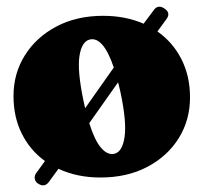

<svg xmlns="http://www.w3.org/2000/svg" viewBox="-20 -527 615 583"><path d="M96.5 31Q88 26.5 85.8 17Q83.5 7.5 90 -1.5L116.5 -38Q71 -71 46 -121.5Q21 -172 21 -235.5Q21 -304 55.5 -359Q90 -414 151.2 -446.5Q212.5 -479 293 -479Q361 -479 416 -455L446 -495Q458.5 -514 478 -502Q499 -489 486.5 -470.5L458 -431.5Q504.5 -399 530.8 -347.5Q557 -296 557 -231.5Q557 -162.5 522.8 -107.5Q488.5 -52.5 427.2 -20.2Q366 12 285 12Q214 12 157.5 -14.5L129.5 24Q116 43.5 96.5 31ZM233.5 -221Q236 -209.5 238.5 -198.5L325.5 -322Q293.5 -416.5 252.5 -407Q228 -401 221.2 -356.5Q214.5 -312 233.5 -221ZM327 -60Q351.5 -65.5 358.2 -111Q365 -156.5 346 -246Q342.5 -262.5 338.5 -277L251 -153Q267.5 -100.5 287 -78Q306.5 -55.5 327 -60Z"/></svg>

Font: Fraunces 72pt S050 Black
Style: Regular
Weight: 900
Version: Version 1.000; ttfautohint (v1.8.3)